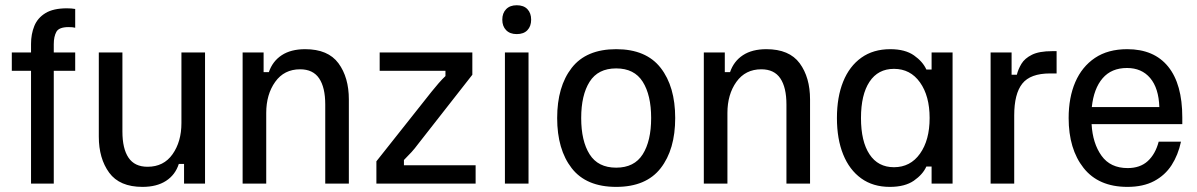

<svg xmlns="http://www.w3.org/2000/svg" viewBox="-20 -700 4565 732"><path d="M185 0H98.3V-430H25V-500H98.3V-532.5Q98.3 -570 110.8 -600.8Q123.3 -631.7 153.3 -650Q183.3 -668.3 235 -668.3Q253.3 -668.3 266.7 -665.8V-594.2Q258.3 -596.7 241.7 -596.7Q205 -596.7 195 -578.8Q185 -560.8 185 -531.7V-500H266.7V-430H185Z M523.3 12.5Q435.8 12.5 396.2 -41.7Q356.7 -95.8 356.7 -179.2V-500H446.7V-198.3Q446.7 -133.3 470 -98.8Q493.3 -64.2 542.5 -64.2Q604.2 -64.2 637.9 -112.1Q671.7 -160 671.7 -230.8V-500H761.7V0H681.7V-75H661.7Q648.3 -33.3 612.9 -10.4Q577.5 12.5 523.3 12.5Z M995 0H905V-500H985V-425H1005Q1019.2 -466.7 1054.2 -489.6Q1089.2 -512.5 1143.3 -512.5Q1230.8 -512.5 1270.4 -458.8Q1310 -405 1310 -320.8V0H1220V-301.7Q1220 -366.7 1196.7 -401.2Q1173.3 -435.8 1124.2 -435.8Q1063.3 -435.8 1029.2 -387.9Q995 -340 995 -269.2Z M1793.3 0H1415V-85L1625 -350Q1637.5 -365.8 1652.1 -382.5Q1666.7 -399.2 1678.3 -410V-430H1427.5V-500H1780.8V-415L1573.3 -150Q1561.7 -134.2 1548.8 -120Q1535.8 -105.8 1520 -90V-70H1793.3Z M1995 0H1905V-500H1995ZM1950 -570Q1924.2 -570 1909.6 -585Q1895 -600 1895 -625Q1895 -650 1909.6 -665Q1924.2 -680 1950 -680Q1976.7 -680 1990.8 -665Q2005 -650 2005 -625Q2005 -600 1990.8 -585Q1976.7 -570 1950 -570Z M2329.2 12.5Q2215 12.5 2159.6 -58.8Q2104.2 -130 2104.2 -250Q2104.2 -370 2159.6 -441.2Q2215 -512.5 2329.2 -512.5Q2443.3 -512.5 2498.8 -441.2Q2554.2 -370 2554.2 -250Q2554.2 -130 2498.8 -58.8Q2443.3 12.5 2329.2 12.5ZM2329.2 -60.8Q2398.3 -60.8 2430.4 -111.7Q2462.5 -162.5 2462.5 -250Q2462.5 -337.5 2430.4 -388.3Q2398.3 -439.2 2329.2 -439.2Q2260 -439.2 2227.9 -388.3Q2195.8 -337.5 2195.8 -250Q2195.8 -162.5 2227.9 -111.7Q2260 -60.8 2329.2 -60.8Z M2753.3 0H2663.3V-500H2743.3V-425H2763.3Q2777.5 -466.7 2812.5 -489.6Q2847.5 -512.5 2901.7 -512.5Q2989.2 -512.5 3028.8 -458.8Q3068.3 -405 3068.3 -320.8V0H2978.3V-301.7Q2978.3 -366.7 2955 -401.2Q2931.7 -435.8 2882.5 -435.8Q2821.7 -435.8 2787.5 -387.9Q2753.3 -340 2753.3 -269.2Z M3372.5 12.5Q3308.3 12.5 3263.3 -20Q3218.3 -52.5 3194.6 -111.2Q3170.8 -170 3170.8 -250Q3170.8 -330 3194.6 -388.8Q3218.3 -447.5 3263.8 -480Q3309.2 -512.5 3374.2 -512.5Q3430.8 -512.5 3464.6 -488.8Q3498.3 -465 3511.7 -435H3531.7V-500H3611.7V0H3531.7V-65H3511.7Q3498.3 -35 3464.2 -11.2Q3430 12.5 3372.5 12.5ZM3388.3 -62.5Q3450.8 -62.5 3487.5 -114.2Q3524.2 -165.8 3524.2 -250Q3524.2 -334.2 3487.5 -385.8Q3450.8 -437.5 3388.3 -437.5Q3327.5 -437.5 3295 -388.3Q3262.5 -339.2 3262.5 -250Q3262.5 -160.8 3295 -111.7Q3327.5 -62.5 3388.3 -62.5Z M3846.7 0H3756.7V-500H3836.7V-415H3856.7Q3861.7 -435.8 3874.2 -456.7Q3886.7 -477.5 3914.2 -491.2Q3941.7 -505 3991.7 -505H4008.3V-420H3983.3Q3908.3 -420 3877.5 -381.2Q3846.7 -342.5 3846.7 -260Z M4278.3 12.5Q4168.3 12.5 4111.2 -59.6Q4054.2 -131.7 4054.2 -250Q4054.2 -328.3 4079.6 -387.1Q4105 -445.8 4154.6 -479.2Q4204.2 -512.5 4277.5 -512.5Q4380 -512.5 4433.8 -445.8Q4487.5 -379.2 4487.5 -252.5V-226.7H4141.7Q4145.8 -153.3 4179.6 -106.2Q4213.3 -59.2 4279.2 -59.2Q4326.7 -59.2 4355.8 -85.8Q4385 -112.5 4397.5 -160H4482.5Q4471.7 -109.2 4446.7 -70.4Q4421.7 -31.7 4380 -9.6Q4338.3 12.5 4278.3 12.5ZM4142.5 -291.7H4400Q4397.5 -364.2 4365 -402.5Q4332.5 -440.8 4276.7 -440.8Q4217.5 -440.8 4183.8 -401.7Q4150 -362.5 4142.5 -291.7Z"/></svg>

Font: Familjen Grotesk Variable
Style: Regular
Weight: 400
Designer: Anders Wikstroem, Jonas Baeckman, Matilda Gysing, Kristian Moeller
Foundry: Familjen STHLM AB
Version: Version 2.000